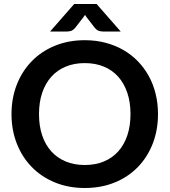

<svg xmlns="http://www.w3.org/2000/svg" viewBox="-20 -932 848 960"><path d="M770 -361.5Q770 -282 743.8 -214.2Q717.5 -146.5 669.5 -97Q621.5 -47.5 554 -19.8Q486.5 8 404 8Q322 8 254.5 -19.8Q187 -47.5 138.8 -97Q90.5 -146.5 64 -214.2Q37.5 -282 37.5 -361.5Q37.5 -441 64 -508.8Q90.5 -576.5 138.8 -626Q187 -675.5 254.5 -703.2Q322 -731 404 -731Q459 -731 507.5 -718.2Q556 -705.5 596.5 -682.2Q637 -659 669.2 -625.8Q701.5 -592.5 724 -551.5Q746.5 -510.5 758.2 -462.5Q770 -414.5 770 -361.5ZM632.5 -361.5Q632.5 -421 616.5 -468.2Q600.5 -515.5 571 -548.5Q541.5 -581.5 499.2 -599Q457 -616.5 404 -616.5Q351 -616.5 308.8 -599Q266.5 -581.5 236.8 -548.5Q207 -515.5 191 -468.2Q175 -421 175 -361.5Q175 -302 191 -254.8Q207 -207.5 236.8 -174.8Q266.5 -142 308.8 -124.5Q351 -107 404 -107Q457 -107 499.2 -124.5Q541.5 -142 571 -174.8Q600.5 -207.5 616.5 -254.8Q632.5 -302 632.5 -361.5ZM583.5 -774.5H494Q486.5 -774.5 475.8 -777.2Q465 -780 453.5 -793.5L412.5 -846.5Q407.5 -853.5 405 -857.5Q402.5 -853.5 397.5 -846.5L356.5 -793.5Q345 -780 334.2 -777.2Q323.5 -774.5 316 -774.5H230.5L351 -912H463Z"/></svg>

Font: LatoLatin
Style: Bold
Weight: 700
Designer: Lukasz Dziedzic with Adam Twardoch and Botio Nikoltchev
Foundry: tyPoland Lukasz Dziedzic
Version: Version 2.015; 2015-08-06; http://www.latofonts.com/